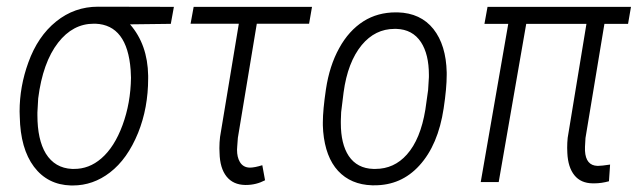

<svg xmlns="http://www.w3.org/2000/svg" viewBox="-20 -549 1930 579"><path d="M95.2 -252.4 92.8 -210Q92.8 -206.1 92.8 -201.7Q92.8 -127.9 118.2 -85.9Q145.5 -42 197.3 -39.6Q199.7 -39.6 202.6 -39.6Q248.5 -39.1 285.6 -71.3Q325.2 -105.5 349.6 -171.9Q374 -238.3 375 -314.5L374 -337.9Q363.8 -473.6 268.1 -477.5Q265.6 -477.5 262.7 -477.5Q199.7 -477.5 155.3 -420.4Q108.9 -360.8 95.2 -252.4ZM495.1 -477.1 372.1 -475.6Q425.3 -414.6 426.8 -320.8Q426.8 -316.9 426.8 -312.5Q426.8 -223.6 396.5 -148.4Q364.3 -69.3 311.5 -28.8Q260.7 10.3 199.7 10.3Q196.8 10.3 193.8 10.3Q123.5 8.3 82.5 -46.1Q41.5 -100.6 39.6 -197.3Q39.1 -205.1 39.1 -212.9Q39.1 -288.1 65.4 -360.4Q93.8 -439.5 149.2 -484.1Q204.6 -528.8 275.4 -528.8L504.4 -528.3Z M912.1 -477.5H754.4L697.3 -133.3L695.3 -106.4Q694.8 -101.6 694.8 -97.2Q694.8 -75.2 703.1 -61Q712.9 -43.9 733.4 -43.5Q747.6 -43.5 771 -50.8L779.3 -5.4Q752.4 8.8 721.7 8.8Q720.7 8.8 719.7 8.8Q683.1 8.3 663.1 -16.8Q643.1 -42 642.1 -87.9Q641.6 -95.2 641.6 -102.1Q641.6 -119.6 643.6 -136.2L700.2 -477.5H554.7L564 -528.3H920.9Z M1016.1 -270 1008.8 -210.9 1007.8 -184.6Q1007.8 -181.2 1007.8 -177.7Q1007.8 -114.7 1031.7 -78.6Q1057.1 -41 1106 -39.6Q1108.9 -39.6 1111.8 -39.6Q1168.5 -39.6 1207 -83Q1248 -128.9 1262.7 -218.3L1271 -277.3L1273.4 -316.4Q1273.4 -319.8 1273.4 -323.2Q1273.4 -385.3 1249.5 -421.9Q1224.1 -460.4 1175.3 -461.9Q1172.9 -461.9 1169.9 -461.9Q1111.3 -461.9 1070.8 -413.1Q1028.3 -361.3 1016.1 -270ZM1076.2 -484.9Q1118.7 -511.7 1173.8 -511.7Q1176.8 -511.7 1179.2 -511.7Q1248.5 -509.8 1287.1 -461.4Q1325.2 -413.1 1327.1 -330.6Q1327.1 -327.1 1327.1 -323.2Q1327.1 -282.7 1317.9 -222.2Q1301.3 -111.8 1244.6 -49.8Q1189.9 10.3 1108.4 9.8Q1105.5 9.8 1102.1 9.8Q1038.1 7.8 999.5 -33.7Q961.4 -75.2 954.6 -152.3L953.6 -170.9Q953.6 -175.3 953.6 -180.2Q953.6 -216.8 962.9 -279.8Q973.6 -351.1 1002.9 -403.8Q1031.7 -456.5 1076.2 -484.9Z M1874 -477.1H1802.7L1745.6 -132.8L1744.1 -106.4V-94.2Q1746.6 -49.8 1781.7 -48.8Q1782.7 -48.8 1783.7 -48.8Q1793.9 -48.8 1819.8 -52.7L1816.4 -2.4Q1793.5 3.9 1772.5 3.9Q1769.5 3.9 1767.1 3.9Q1731.4 3.4 1712.2 -20.5Q1692.9 -44.4 1690.9 -87.4Q1690.4 -95.2 1690.4 -103Q1690.4 -118.7 1691.9 -133.3L1748.5 -477.1H1566.9L1483.9 0H1429.7L1512.7 -477.1H1440.9L1450.2 -528.3H1882.8Z"/></svg>

Font: MAUL Condensed Light Italic
Style: Light Italic
Weight: 300
Italic angle: -12°
Designer: MAUL
Version: Version 1.0; 2020; ttfautohint (v1.8.3)